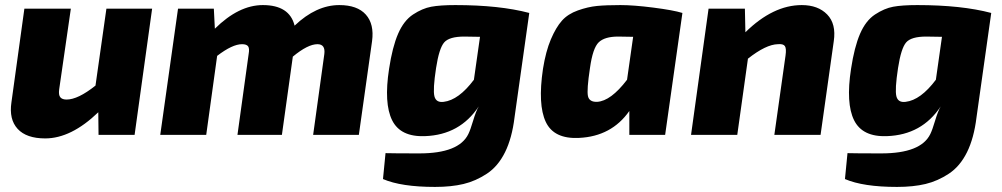

<svg xmlns="http://www.w3.org/2000/svg" viewBox="-20 -531 3947 756"><path d="M579 -497 510 0H368L367 -89Q260 14 158 14Q84 14 49.5 -23.5Q15 -61 25 -128L76 -497H259L213 -179Q210 -157 217.5 -148Q225 -139 242 -139Q287 -139 356 -194L399 -497Z M822 -497 826 -418Q920 -511 1015 -511Q1120 -511 1140 -430Q1225 -511 1316 -511Q1387 -511 1420.5 -473.5Q1454 -436 1445 -369L1393 0H1213L1257 -318Q1262 -357 1230 -357Q1192 -357 1133 -308L1090 0H915L959 -318Q963 -340 957 -348.5Q951 -357 933 -357Q895 -357 835 -311L792 0H611L681 -497Z M2064 -480 2006 -69Q1996 13 1968.5 68.5Q1941 124 1897 153Q1853 182 1805 193.5Q1757 205 1693 205Q1560 205 1488 174L1498 72Q1530 73 1631 73Q1787 73 1824 -3Q1832 -19 1843 -56Q1854 -93 1865 -112Q1791 0 1654 5Q1557 9 1524 -57.5Q1491 -124 1512 -260Q1525 -346 1547.5 -398Q1570 -450 1606.5 -474Q1643 -498 1678 -504.5Q1713 -511 1773 -511Q1947 -511 2064 -480ZM1870 -386 1808 -387Q1749 -387 1729 -364Q1709 -341 1697 -263Q1684 -178 1690.5 -152Q1697 -126 1727 -130Q1786 -137 1846 -217Z M2599 0H2458V-94Q2388 6 2260 12Q2161 17 2129 -51Q2097 -119 2118 -260Q2129 -329 2149 -376Q2169 -423 2192.5 -449.5Q2216 -476 2255.5 -490Q2295 -504 2330.5 -507.5Q2366 -511 2423 -511Q2475 -511 2553 -501Q2631 -491 2667 -480ZM2473 -386 2414 -387Q2361 -387 2337.5 -364.5Q2314 -342 2303 -263Q2290 -177 2295 -153Q2300 -129 2331 -130Q2385 -133 2449 -217Z M2913 -497 2915 -404Q3024 -511 3137 -511Q3201 -511 3237 -474Q3273 -437 3263 -369L3211 0H3029L3073 -312Q3077 -340 3070.5 -349.5Q3064 -359 3043 -357Q2996 -356 2925 -300L2883 0H2701L2770 -497Z M3883 -480 3825 -69Q3815 13 3787.5 68.5Q3760 124 3716 153Q3672 182 3624 193.5Q3576 205 3512 205Q3379 205 3307 174L3317 72Q3349 73 3450 73Q3606 73 3643 -3Q3651 -19 3662 -56Q3673 -93 3684 -112Q3610 0 3473 5Q3376 9 3343 -57.5Q3310 -124 3331 -260Q3344 -346 3366.5 -398Q3389 -450 3425.5 -474Q3462 -498 3497 -504.5Q3532 -511 3592 -511Q3766 -511 3883 -480ZM3689 -386 3627 -387Q3568 -387 3548 -364Q3528 -341 3516 -263Q3503 -178 3509.5 -152Q3516 -126 3546 -130Q3605 -137 3665 -217Z"/></svg>

Font: Exo 2.0 Extra Bold
Style: Italic
Weight: 800
Italic angle: -8°
Designer: Natanael Gama
Version: Version 1.001;PS 001.001;hotconv 1.0.70;makeotf.lib2.5.58329